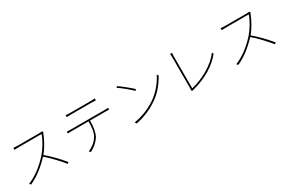

<svg xmlns="http://www.w3.org/2000/svg" viewBox="118 -1954 4763 3210"><g transform="rotate(-30 2500.0 -348.5)"><path d="M746.1 -676.8 765.6 -660.2Q756.8 -649.4 752 -634.8Q723.6 -558.6 674.3 -471.7Q625 -384.8 572.3 -323.2Q726.6 -192.4 877 -11.7L851.6 9.8Q792 -64.5 710 -151.4Q627.9 -238.3 552.7 -301.8Q354.5 -89.8 148.4 2L124 -24.4Q341.8 -113.3 538.1 -331.1Q592.8 -392.6 646.5 -482.9Q700.2 -573.2 720.7 -642.6H281.2L197.3 -639.6V-677.7Q249 -672.9 281.2 -672.9H700.2Q731.4 -672.9 746.1 -676.8Z M1710 -678.7H1303.7Q1259.8 -678.7 1227.5 -675.8V-712.9Q1278.3 -709 1301.8 -709H1710Q1756.8 -709 1789.1 -712.9V-675.8Q1751 -678.7 1710 -678.7ZM1183.6 -462.9H1837.9Q1869.1 -462.9 1903.3 -465.8V-430.7Q1866.2 -432.6 1837.9 -432.6H1536.1Q1534.2 -237.3 1481.4 -141.6Q1453.1 -93.8 1401.4 -47.4Q1349.6 -1 1288.1 30.3L1257.8 5.9Q1395.5 -54.7 1454.1 -157.2Q1486.3 -210 1496.1 -273.4Q1505.9 -336.9 1506.8 -432.6H1183.6Q1133.8 -432.6 1106.4 -430.7V-465.8Q1144.5 -462.9 1183.6 -462.9Z M2193.4 -683.6 2212.9 -705.1Q2264.6 -671.9 2343.3 -607.9Q2421.9 -543.9 2463.9 -503.9L2441.4 -481.4Q2399.4 -523.4 2322.8 -586.9Q2246.1 -650.4 2193.4 -683.6ZM2186.5 1 2167 -31.2Q2387.7 -66.4 2583 -193.4Q2681.6 -258.8 2763.2 -355Q2844.7 -451.2 2885.7 -541L2905.3 -509.8Q2854.5 -415 2777.8 -324.7Q2701.2 -234.4 2602.5 -169.9Q2412.1 -43 2186.5 1Z M3269.5 -6.8 3249 -24.4Q3254.9 -38.1 3254.9 -56.6V-658.2Q3254.9 -699.2 3250 -726.6H3290Q3285.2 -699.2 3285.2 -659.2V-43.9Q3455.1 -83 3616.2 -178.7Q3777.3 -274.4 3866.2 -394.5L3884.8 -369.1Q3791 -248 3640.1 -156.7Q3489.3 -65.4 3294.9 -14.6Q3281.2 -11.7 3269.5 -6.8Z M4746.1 -676.8 4765.6 -660.2Q4756.8 -649.4 4752 -634.8Q4723.6 -558.6 4674.3 -471.7Q4625 -384.8 4572.3 -323.2Q4726.6 -192.4 4877 -11.7L4851.6 9.8Q4792 -64.5 4710 -151.4Q4627.9 -238.3 4552.7 -301.8Q4354.5 -89.8 4148.4 2L4124 -24.4Q4341.8 -113.3 4538.1 -331.1Q4592.8 -392.6 4646.5 -482.9Q4700.2 -573.2 4720.7 -642.6H4281.2L4197.3 -639.6V-677.7Q4249 -672.9 4281.2 -672.9H4700.2Q4731.4 -672.9 4746.1 -676.8Z"/></g></svg>

Font: GenEi Gothic M ExtraLight
Style: Regular
Weight: 200
Designer: o_tamon (Modified); [Source Han Sans]
Ryoko NISHIZUKA  (kana & ideographs); Paul D. Hunt (Latin, Greek & Cyrillic); Wenl
Version: Version 1.1a;Original Version 1.004